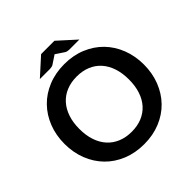

<svg xmlns="http://www.w3.org/2000/svg" viewBox="-226 -1064 1253 1253"><g transform="rotate(-45 400.0 -438.0)"><path d="M766.5 -361.5Q766.5 -282 740 -214.2Q713.5 -146.5 665.5 -97Q617.5 -47.5 550 -19.8Q482.5 8 400.5 8Q318.5 8 250.8 -19.8Q183 -47.5 134.8 -97Q86.5 -146.5 60 -214.2Q33.5 -282 33.5 -361.5Q33.5 -441 60 -508.8Q86.5 -576.5 134.8 -626Q183 -675.5 250.8 -703.2Q318.5 -731 400.5 -731Q482.5 -731 550 -703Q617.5 -675 665.5 -625.8Q713.5 -576.5 740 -508.8Q766.5 -441 766.5 -361.5ZM628.5 -361.5Q628.5 -421 612.8 -468.2Q597 -515.5 567.5 -548.5Q538 -581.5 495.8 -599Q453.5 -616.5 400.5 -616.5Q347.5 -616.5 305 -599Q262.5 -581.5 232.8 -548.5Q203 -515.5 187 -468.2Q171 -421 171 -361.5Q171 -302 187 -254.8Q203 -207.5 232.8 -174.8Q262.5 -142 305 -124.5Q347.5 -107 400.5 -107Q453.5 -107 495.8 -124.5Q538 -142 567.5 -174.8Q597 -207.5 612.8 -254.8Q628.5 -302 628.5 -361.5ZM584 -774.5H490.5Q483 -774.5 474 -776.5Q465 -778.5 459.5 -782.5L409 -816Q407 -817 405.2 -818.5Q403.5 -820 401.5 -821.5Q400.5 -820.5 398.5 -819Q396.5 -817.5 394 -816L343.5 -782.5Q338 -778.5 329 -776.5Q320 -774.5 312.5 -774.5H219L340 -884H463Z"/></g></svg>

Font: LatoHex
Style: Bold
Weight: 700
Designer: Lukasz Dziedzic
Foundry: tyPoland Lukasz Dziedzic
Version: Version 1.104; Western+Polish opensource